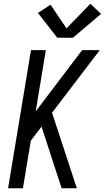

<svg xmlns="http://www.w3.org/2000/svg" viewBox="-20 -1002 558 1022"><path d="M23 0 145 -735H224L170 -409L417 -735H511L257 -402L389 0H308L201 -328L144 -253L102 0ZM285 -801 182 -933 249 -977 334 -851 461 -982 518 -928 368 -801Z"/></svg>

Font: Iosevka SS04
Style: Italic
Weight: 400
Italic angle: -9°
Monospace: yes
Designer: Belleve Invis
Foundry: Belleve Invis
Version: Version 19.0.0; ttfautohint (v1.8.4)